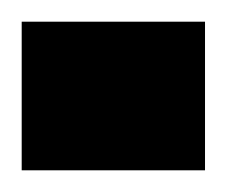

<svg xmlns="http://www.w3.org/2000/svg" viewBox="-30 -157 209 177"><path d="M-10 -137V0H159V-137Z"/></svg>

Font: Juman SemiBold
Style: Regular
Weight: 600
Designer: Bandar Raffah (Arabic) Julieta Ulanovsky (Latin)
Foundry: Caramella
Version: Version 5.022;PS 005.022;hotconv 1.0.88;makeotf.lib2.5.64775